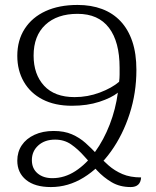

<svg xmlns="http://www.w3.org/2000/svg" viewBox="-20 -747 630 777"><path d="M282 -354Q335 -354 384 -372.5Q433 -391 462 -416Q464 -431 464 -445.5Q464 -460 464 -473Q464 -578 421 -634.5Q378 -691 294 -691Q211 -691 163.5 -646.5Q116 -602 116 -522Q116 -446 158.5 -400Q201 -354 282 -354ZM457 -372Q431 -351 382 -335Q333 -319 271 -319Q202 -319 152.5 -344.5Q103 -370 76.5 -416Q50 -462 50 -521Q50 -584 80 -630.5Q110 -677 164.5 -702Q219 -727 294 -727Q349 -727 393 -710.5Q437 -694 468 -661Q499 -628 515.5 -579Q532 -530 532 -464Q532 -371 504.5 -286Q477 -201 429 -134Q381 -67 318.5 -28.5Q256 10 186 10Q121 10 85.5 -19Q50 -48 50 -97Q50 -132 68 -159Q86 -186 119.5 -201.5Q153 -217 197 -217Q240 -217 271 -203.5Q302 -190 326 -168.5Q350 -147 372.5 -123Q395 -99 419.5 -77.5Q444 -56 475.5 -42.5Q507 -29 551 -29Q550 -10 539.5 0Q529 10 509 10Q465 10 432 -9.5Q399 -29 372.5 -57.5Q346 -86 321 -114.5Q296 -143 268 -162.5Q240 -182 203 -182Q161 -182 135 -158.5Q109 -135 109 -99Q109 -65 132 -45.5Q155 -26 192 -26Q241 -26 285 -54.5Q329 -83 364.5 -132Q400 -181 424 -243Q448 -305 457 -372Z"/></svg>

Font: Noto Serif Armenian Light
Style: Regular
Weight: 300
Version: Version 2.007